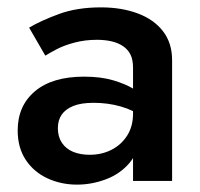

<svg xmlns="http://www.w3.org/2000/svg" viewBox="-20 -491 544 521"><path d="M137 -143Q137 -165 147.5 -180Q158 -195 179 -203.5Q200 -212 234 -212Q273 -212 308 -202Q343 -192 374 -170V-225Q365 -236 343 -249.5Q321 -263 287.5 -273Q254 -283 208 -283Q122 -283 75 -243.5Q28 -204 28 -137Q28 -90 50 -57Q72 -24 109 -7Q146 10 189 10Q229 10 267.5 -4.5Q306 -19 331.5 -49Q357 -79 357 -123L341 -183Q341 -148 325 -123Q309 -98 282.5 -84.5Q256 -71 223 -71Q198 -71 178.5 -79Q159 -87 148 -103.5Q137 -120 137 -143ZM103 -340Q114 -347 134 -357.5Q154 -368 182.5 -375.5Q211 -383 243 -383Q264 -383 282 -379Q300 -375 313.5 -366Q327 -357 334 -343Q341 -329 341 -307V0H447V-328Q447 -374 422.5 -406Q398 -438 354 -454.5Q310 -471 254 -471Q189 -471 140 -453Q91 -435 59 -416Z"/></svg>

Font: Jost Medium
Style: Regular
Weight: 500
Version: Version 3.710